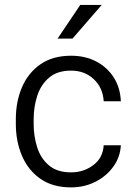

<svg xmlns="http://www.w3.org/2000/svg" viewBox="-20 -770 560 799"><path d="M275.9 -52.7Q328.1 -52.7 368.2 -82.8Q408.2 -112.8 411.6 -165.5H482.9Q480.5 -116.7 451.9 -76.9Q423.3 -37.1 377.2 -13.7Q331.1 9.8 275.9 9.8Q199.2 9.8 148.2 -25.9Q97.2 -61.5 71.5 -121.6Q45.9 -181.6 45.9 -253.9V-274.4Q45.9 -347.2 71.5 -407Q97.2 -466.8 148.2 -502.4Q199.2 -538.1 275.9 -538.1Q335 -538.1 380.9 -513.9Q426.8 -489.7 453.6 -447.3Q480.5 -404.8 482.9 -348.6H411.6Q408.2 -404.8 370.4 -440.4Q332.5 -476.1 275.9 -476.1Q218.3 -476.1 184.1 -446.8Q149.9 -417.5 135 -371.3Q120.1 -325.2 120.1 -274.4V-253.9Q120.1 -202.6 134.8 -156.7Q149.4 -110.8 183.6 -81.8Q217.8 -52.7 275.9 -52.7ZM219.7 -609.4 314 -749.5H403.3L281.7 -609.4Z"/></svg>

Font: Vazirmatn RD Light
Style: Regular
Weight: 300
Designer: Saber Rastikerdar
Foundry: Saber Rastikerdar
Version: Version 32.102